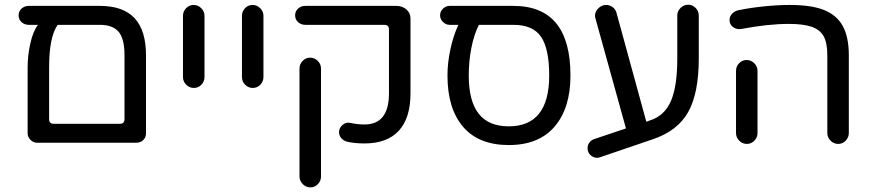

<svg xmlns="http://www.w3.org/2000/svg" viewBox="-20 -602 3683 811"><path d="M96.7 -39.1V-317.4Q96.7 -368.2 108.4 -419.9Q120.1 -471.7 140.6 -497.1H101.6Q84 -497.1 71.3 -508.3Q58.6 -519.5 58.6 -537.1Q58.6 -554.7 71.3 -565.9Q84 -577.1 101.6 -577.1H402.3Q500 -577.1 548.3 -525.4Q596.7 -473.6 596.7 -368.2V-39.1Q596.7 -21.5 585 -10.3Q573.2 1 555.7 1H136.7Q121.1 1 108.9 -11.2Q96.7 -23.4 96.7 -39.1ZM207 -79.1H486.3Q505.9 -79.1 505.9 -98.6V-368.2Q505.9 -439.5 480.5 -468.3Q455.1 -497.1 402.3 -497.1H223.6Q187.5 -446.3 187.5 -317.4V-98.6Q187.5 -79.1 207 -79.1Z M752.9 -276.4V-535.2Q752.9 -553.7 766.1 -567.4Q779.3 -581.1 797.9 -581.1Q816.4 -581.1 830.1 -567.4Q843.8 -553.7 843.8 -535.2V-276.4Q843.8 -257.8 830.6 -244.1Q817.4 -230.5 798.8 -230.5Q780.3 -230.5 766.6 -244.1Q752.9 -257.8 752.9 -276.4Z M1002 -276.4V-535.2Q1002 -553.7 1015.1 -567.4Q1028.3 -581.1 1046.9 -581.1Q1065.4 -581.1 1079.1 -567.4Q1092.8 -553.7 1092.8 -535.2V-276.4Q1092.8 -257.8 1079.6 -244.1Q1066.4 -230.5 1047.9 -230.5Q1029.3 -230.5 1015.6 -244.1Q1002 -257.8 1002 -276.4Z M1448.2 -2.9Q1431.6 -6.8 1421.9 -18.1Q1412.1 -29.3 1412.1 -43.9Q1412.1 -61.5 1426.8 -74.2Q1441.4 -86.9 1459 -83Q1491.2 -76.2 1519.5 -76.2Q1623 -76.2 1623 -208V-477.5Q1623 -497.1 1603.5 -497.1H1269.5Q1252 -497.1 1239.3 -508.3Q1226.6 -519.5 1226.6 -537.1Q1226.6 -554.7 1239.3 -565.9Q1252 -577.1 1269.5 -577.1H1654.3Q1679.7 -577.1 1696.8 -562Q1713.9 -546.9 1713.9 -524.4V-208Q1713.9 -103.5 1664.6 -49.8Q1615.2 3.9 1519.5 3.9Q1479.5 3.9 1448.2 -2.9ZM1245.1 -312.5Q1245.1 -331.1 1258.3 -344.7Q1271.5 -358.4 1290 -358.4Q1308.6 -358.4 1322.3 -344.7Q1335.9 -331.1 1335.9 -312.5V143.6Q1335.9 162.1 1322.8 175.8Q1309.6 189.5 1291 189.5Q1272.5 189.5 1258.8 175.8Q1245.1 162.1 1245.1 143.6Z M1870.1 -283.2Q1870.1 -335.9 1882.3 -393.1Q1894.5 -450.2 1916 -497.1H1878.9Q1863.3 -497.1 1851.1 -509.3Q1838.9 -521.5 1838.9 -537.1Q1838.9 -553.7 1851.1 -565.4Q1863.3 -577.1 1878.9 -577.1H2148.4Q2389.6 -577.1 2389.6 -283.2Q2389.6 -145.5 2322.8 -67.4Q2255.9 10.7 2128.9 10.7Q2002 10.7 1936 -66.4Q1870.1 -143.6 1870.1 -283.2ZM2128.9 -68.4Q2299.8 -68.4 2299.8 -283.2Q2299.8 -395.5 2265.6 -446.3Q2231.4 -497.1 2148.4 -497.1H2002.9Q1982.4 -457 1971.2 -400.4Q1960 -343.8 1960 -283.2Q1960 -174.8 2002 -121.6Q2043.9 -68.4 2128.9 -68.4Z M2463.9 37.1Q2461.9 31.2 2461.9 23.4Q2461.9 10.7 2469.7 0Q2477.5 -10.7 2490.2 -14.6L2624 -59.6L2495.1 -524.4L2494.1 -528.3L2493.2 -535.2Q2493.2 -552.7 2507.3 -566.9Q2521.5 -581.1 2540 -581.1Q2555.7 -581.1 2567.9 -571.8Q2580.1 -562.5 2584 -547.9L2710 -87.9L2726.6 -93.8Q2787.1 -113.3 2814 -175.3Q2840.8 -237.3 2840.8 -355.5V-536.1Q2840.8 -554.7 2854.5 -568.4Q2868.2 -582 2886.7 -582Q2905.3 -582 2918.5 -568.4Q2931.6 -554.7 2931.6 -536.1V-355.5Q2931.6 -208 2886.7 -128.4Q2841.8 -48.8 2737.3 -13.7L2516.6 61.5Q2510.7 64.5 2502 64.5Q2489.3 64.5 2478.5 56.6Q2467.8 48.8 2463.9 37.1Z M3474.6 -40V-368.2Q3474.6 -420.9 3459 -449.2Q3443.4 -476.6 3408.7 -488.8Q3374 -501 3311.5 -501Q3223.6 -501 3110.4 -479.5Q3091.8 -476.6 3076.7 -487.3Q3061.5 -498 3061.5 -517.6Q3061.5 -532.2 3071.8 -543.5Q3082 -554.7 3097.7 -558.6Q3149.4 -569.3 3208 -575.2Q3266.6 -581.1 3315.4 -581.1Q3408.2 -581.1 3460.9 -559.6Q3514.6 -538.1 3540 -491.7Q3565.4 -445.3 3565.4 -368.2V-40Q3565.4 -21.5 3552.2 -7.8Q3539.1 5.9 3520.5 5.9Q3502 5.9 3488.3 -7.8Q3474.6 -21.5 3474.6 -40ZM3088.9 -302.7Q3088.9 -321.3 3102.1 -335Q3115.2 -348.6 3133.8 -348.6Q3152.3 -348.6 3166 -335Q3179.7 -321.3 3179.7 -302.7V-40Q3179.7 -21.5 3166.5 -7.8Q3153.3 5.9 3134.8 5.9Q3116.2 5.9 3102.5 -7.8Q3088.9 -21.5 3088.9 -40Z"/></svg>

Font: jf-openhuninn-2.0
Style: Regular
Weight: 400
Designer: [Kosugi Maru]
Designed by MOTOYA      

[Varela Round]
Joe Prince (Latin component); Avraham Cornfeld (Hebrew component)
Foundry: justfont CO.,LTD.
Version: 2.0